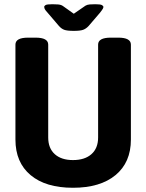

<svg xmlns="http://www.w3.org/2000/svg" viewBox="-20 -880 691 908"><path d="M325 8Q196 8 124.5 -52Q53 -112 53 -220V-669Q53 -702 113 -702H148Q208 -702 208 -669V-230Q208 -179 239 -151Q270 -123 325 -123Q381 -123 412.5 -151Q444 -179 444 -230V-669Q444 -702 504 -702H539Q599 -702 599 -669V-220Q599 -112 526.5 -52Q454 8 325 8ZM430 -860Q455 -860 462 -856Q469 -852 469 -847Q469 -844 466.5 -839Q464 -834 453 -820L399 -757Q387 -744 373 -739Q359 -734 329 -734Q298 -734 284 -739Q270 -744 258 -758L205 -820Q193 -833 191 -838.5Q189 -844 189 -847Q189 -852 195.5 -856Q202 -860 228 -860Q240 -860 254 -859Q268 -858 277 -852L329 -815L384 -853Q392 -858 404 -859Q416 -860 430 -860Z"/></svg>

Font: Asap Semi Condensed
Style: Bold
Weight: 700
Width: 4
Designer: Pablo Cosgaya
Foundry: Omnibus-Type
Version: Version 3.001; ttfautohint (v1.8.4.7-5d5b)